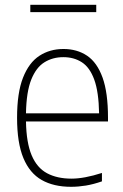

<svg xmlns="http://www.w3.org/2000/svg" viewBox="-20 -746 498 776"><path d="M267 9Q197 9 148.5 -18.5Q100 -46 74.5 -107.2Q49 -168.5 49 -270Q49 -371 73 -432Q97 -493 139.2 -520.5Q181.5 -548 236.5 -548Q291.5 -548 332 -520.8Q372.5 -493.5 394.5 -432.5Q416.5 -371.5 416.5 -270V-255H85Q86.5 -169 108 -118.2Q129.5 -67.5 170.2 -45.8Q211 -24 269 -24Q320.5 -24 392 -47V-13Q357.5 -1 327 4Q296.5 9 267 9ZM236 -515Q193 -515 159.5 -494.2Q126 -473.5 106.2 -424Q86.5 -374.5 85 -288H380.5Q379 -374.5 361 -424Q343 -473.5 311 -494.2Q279 -515 236 -515ZM102.5 -697V-726.5H369V-697Z"/></svg>

Font: Encode Sans SmCnd Th
Style: Regular
Weight: 100
Width: 4
Designer: Multiple Designers
Foundry: Impallari Type
Version: Version 3.002; ttfautohint (v1.8.3) -l 8 -r 50 -G 200 -x 14 